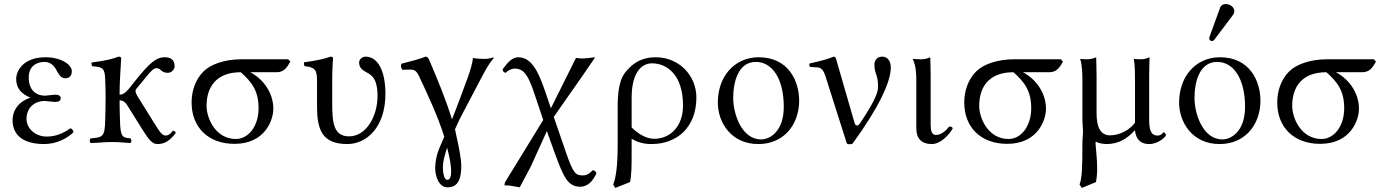

<svg xmlns="http://www.w3.org/2000/svg" viewBox="-20 -702 6865 949"><path d="M111 -115C111 -168 149 -203 202 -203C211 -203 243 -198 251 -198C273 -198 280 -206 280 -217C280 -228 270 -234 252 -234C247 -234 204 -229 203 -229C162 -229 122 -253 122 -319C122 -382 170 -396 200 -396C237 -396 254 -367 264 -346C274 -330 283 -315 304 -315C316 -315 335 -322 335 -350C335 -384 279 -419 206 -419C93 -419 60 -350 60 -312C60 -266 85 -238 129 -220V-219C60 -195 42 -144 42 -108C42 -53 73 10 199 10C259 10 312 -18 343 -48C343 -58 336 -65 328 -68C291 -42 255 -27 210 -27C158 -27 111 -64 111 -115Z M573 -109C572 -135 571 -176 571 -206C593 -206 604 -191 615 -172L685 -60C718 -7 735 10 758 10C794 10 818 -5 849 -45C846 -53 845 -53 835 -56C821 -39 812 -32 799 -32C778 -32 766 -57 737 -102L668 -213C660 -224 650 -243 650 -249C650 -254 650 -258 653 -262L687 -303C723 -349 739 -365 753 -365C759 -365 767 -363 774 -356C783 -348 793 -342 809 -342C827 -342 843 -358 843 -374C843 -407 824 -419 794 -419C751 -419 718 -389 652 -307L616 -262C598 -240 584 -234 571 -234C571 -260 572 -286 573 -311C576 -361 579 -415 579 -415C579 -419 574 -422 566 -422C538 -411 502 -402 433 -393C431 -387 433 -381 435 -375C490 -370 498 -365 500 -307C501 -277 502 -251 502 -221C502 -191 501 -139 500 -109C498 -26 489 -23 428 -18C422 -12 422 -1 428 5C470 4 494 0 537 0C571 0 601 4 625 5C631 -1 631 -12 625 -18C584 -22 575 -25 573 -109Z M1347 -345C1382 -345 1398 -366 1415 -398L1404 -409H1174C1088 -409 1020 -383 986 -349C946 -309 927 -253 927 -195C927 -74 1008 9 1139 9C1291 9 1331 -110 1331 -164C1331 -249 1275 -315 1217 -345ZM1146 -15C1047 -15 1001 -115 1001 -179C1001 -270 1047 -345 1170 -345C1224 -297 1258 -254 1258 -167C1258 -77 1207 -15 1146 -15Z M1622 -307C1622 -354 1626 -415 1626 -415C1626 -419 1622 -422 1614 -422C1587 -412 1549 -403 1483 -394C1481 -388 1483 -381 1485 -375C1537 -370 1547 -357 1547 -303V-178C1547 -65 1569 10 1697 10C1791 10 1885 -72 1885 -238C1885 -353 1847 -422 1787 -422C1771 -422 1755 -409 1755 -393C1755 -371 1768 -357 1787 -347C1815 -332 1846 -318 1846 -226C1846 -132 1793 -28 1705 -28C1628 -28 1622 -98 1622 -194Z M2131 129C2131 169 2149 224 2192 224C2248 224 2260 176 2260 115C2260 91 2250 30 2235 -34C2233 -44 2231 -53 2229 -63C2238 -82 2246 -102 2256 -121L2359 -317C2380 -356 2394 -384 2421 -416L2417 -418C2395 -411 2384 -411 2371 -411C2363 -411 2328 -412 2318 -416C2315 -390 2304 -351 2292 -319C2266 -249 2239 -174 2214 -112C2183 -213 2141 -313 2100 -409C2096 -417 2092 -422 2083 -422C2060 -412 2012 -399 1964 -387C1960 -377 1962 -367 1969 -357C1985 -357 1994 -358 2004 -358C2004 -358 2005 -358 2005 -358C2021 -358 2036 -358 2050 -328C2091 -241 2145 -126 2176 -26L2150 34C2138 64 2131 98 2131 129ZM2190 28C2204 82 2210 119 2210 145C2210 170 2204 187 2191 187C2177 187 2169 160 2169 122C2169 100 2177 67 2190 28Z M2620 -243 2665 -109 2476 199 2473 214 2498 215 2549 224 2604 120 2683 -54 2720 49C2766 175 2786 221 2850 221C2865 221 2883 214 2898 200C2910 188 2920 172 2928 155C2926 147 2920 140 2910 139C2898 153 2880 165 2863 165C2825 165 2814 158 2776 47L2717 -124L2852 -317L2922 -419C2922 -419 2876 -413 2853 -413C2846 -413 2827 -416 2827 -416L2703 -167L2675 -249C2639 -356 2604 -419 2541 -419C2510 -419 2487 -390 2464 -359C2466 -347 2472 -344 2479 -342C2494 -357 2513 -363 2523 -363C2568 -363 2590 -333 2620 -243Z M3094 198C3102 160 3102 113 3102 58V-16C3129 0 3159 10 3200 10C3328 10 3422 -74 3422 -220C3422 -329 3336 -419 3221 -419C3176 -419 3130 -407 3090 -366C3064 -340 3033 -308 3033 -176V10C3033 128 3023 178 3011 210L3021 227ZM3356 -180C3356 -78 3293 -16 3214 -16C3171 -16 3132 -43 3102 -72V-218C3102 -357 3161 -389 3202 -389C3278 -389 3356 -331 3356 -180Z M3528 -195C3528 -98 3593 10 3728 10C3789 10 3835 -12 3868 -44C3911 -86 3930 -146 3930 -204C3930 -303 3876 -419 3730 -419C3667 -419 3616 -393 3581 -352C3546 -311 3528 -255 3528 -195ZM3716 -396C3798 -396 3854 -311 3854 -174C3854 -54 3787 -13 3742 -13C3643 -13 3604 -144 3604 -217C3604 -300 3630 -396 3716 -396Z M4060 -325 4166 8C4175 12 4185 12 4194 8C4325 -172 4383 -298 4383 -369C4383 -396 4370 -422 4341 -422C4311 -422 4302 -399 4302 -383C4302 -334 4320 -336 4320 -273C4320 -241 4298 -193 4229 -90C4223 -81 4209 -76 4204 -94L4113 -409C4110 -419 4107 -422 4101 -422C4072 -410 4038 -401 3981 -388C3979 -381 3980 -379 3983 -373C3983 -372 3984 -372 3984 -371L4019 -369C4041 -368 4051 -353 4060 -325Z M4509 -307V-68C4509 -19 4533 10 4586 10C4627 10 4669 -32 4689 -67C4687 -76 4682 -75 4672 -77C4654 -54 4632 -35 4605 -35C4586 -35 4580 -56 4580 -85V-327C4580 -358 4578 -419 4578 -419C4564 -413 4551 -409 4533 -409C4522 -409 4500 -410 4494 -411L4492 -409C4508 -376 4509 -334 4509 -307Z M5166 -345C5201 -345 5217 -366 5234 -398L5223 -409H4993C4907 -409 4839 -383 4805 -349C4765 -309 4746 -253 4746 -195C4746 -74 4827 9 4958 9C5110 9 5150 -110 5150 -164C5150 -249 5094 -315 5036 -345ZM4965 -15C4866 -15 4820 -115 4820 -179C4820 -270 4866 -345 4989 -345C5043 -297 5077 -254 5077 -167C5077 -77 5026 -15 4965 -15Z M5588 -57H5590C5593 -30 5605 10 5660 10C5707 10 5743 -28 5743 -33C5743 -40 5736 -48 5732 -48C5726 -48 5724 -32 5701 -32C5664 -32 5660 -71 5660 -115V-327C5660 -358 5662 -419 5662 -419C5648 -413 5636 -409 5618 -409C5606 -409 5590 -410 5584 -411C5590 -380 5590 -334 5590 -307V-96C5569 -65 5519 -33 5467 -33C5416 -33 5400 -80 5400 -142V-327C5400 -358 5398 -419 5398 -419C5384 -413 5370 -409 5352 -409C5340 -409 5325 -410 5319 -411C5329 -380 5330 -334 5330 -307V-107C5330 -89 5333 -66 5333 -56C5333 -36 5330 -19 5330 7C5330 125 5328 178 5316 210L5327 227L5397 198C5401 178 5403 154 5403 130C5403 79 5395 23 5395 5C5395 1 5396 -1 5396 -2C5407 5 5432 10 5449 10C5507 10 5550 -15 5588 -57Z M5808 -195C5808 -98 5873 10 6008 10C6069 10 6115 -12 6148 -44C6191 -86 6210 -146 6210 -204C6210 -303 6156 -419 6010 -419C5947 -419 5896 -393 5861 -352C5826 -311 5808 -255 5808 -195ZM5996 -396C6078 -396 6134 -311 6134 -174C6134 -54 6067 -13 6022 -13C5923 -13 5884 -144 5884 -217C5884 -300 5910 -396 5996 -396ZM6039 -682C6026 -682 6015 -676 6011 -665L5959 -522C5958 -519 5957 -515 5957 -512C5957 -505 5963 -499 5971 -499C5975 -499 5980 -503 5983 -507L6075 -629C6079 -634 6081 -642 6081 -647C6081 -667 6059 -682 6039 -682Z M6713 -345C6748 -345 6764 -366 6781 -398L6770 -409H6540C6454 -409 6386 -383 6352 -349C6312 -309 6293 -253 6293 -195C6293 -74 6374 9 6505 9C6657 9 6697 -110 6697 -164C6697 -249 6641 -315 6583 -345ZM6512 -15C6413 -15 6367 -115 6367 -179C6367 -270 6413 -345 6536 -345C6590 -297 6624 -254 6624 -167C6624 -77 6573 -15 6512 -15Z"/></svg>

Font: Libertinus Serif Display
Style: Regular
Weight: 400
Designer: Philipp H. Poll, Khaled Hosny
Foundry: Caleb Maclennan
Version: Version 7.050;RELEASE